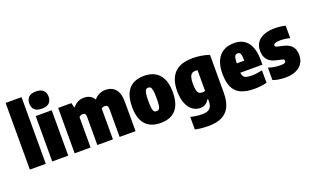

<svg xmlns="http://www.w3.org/2000/svg" viewBox="-102 -1385 3582 2187"><g transform="rotate(-20 1689.0 -291.5)"><path d="M39 0V-808H232V0Z M310 0V-550H504V0ZM290 -709Q290 -759 318.8 -786Q347.5 -813 407 -813Q466.5 -813 495.2 -786Q524 -759 524 -709Q524 -659 495.2 -632Q466.5 -605 407 -605Q347.5 -605 318.8 -632Q290 -659 290 -709Z M1320 -352V0H1127V-341Q1127 -388 1088 -388Q1078 -388 1066.5 -384.2Q1055 -380.5 1046 -374V-364V0H857V-341Q857 -366.5 847.5 -377.2Q838 -388 820 -388Q808 -388 795.2 -382.5Q782.5 -377 775 -368V0H582V-550H742L756 -494H764Q789 -526.5 821.8 -542.8Q854.5 -559 898 -559Q936.5 -559 967.8 -542.8Q999 -526.5 1018.5 -492.5Q1043.5 -524.5 1079.8 -541.8Q1116 -559 1157 -559Q1231.5 -559 1275.8 -509.8Q1320 -460.5 1320 -352Z M1377 -271Q1377 -416.5 1440.2 -487.8Q1503.5 -559 1624 -559Q1743.5 -559 1807.2 -486.5Q1871 -414 1871 -273Q1871 -130 1807.8 -59.5Q1744.5 11 1624 11Q1503.5 11 1440.2 -59Q1377 -129 1377 -271ZM1674 -271Q1674 -331 1668.2 -362.8Q1662.5 -394.5 1652 -405.8Q1641.5 -417 1624 -417Q1606.5 -417 1596 -405.8Q1585.5 -394.5 1579.8 -363.2Q1574 -332 1574 -273Q1574 -213.5 1579.2 -182.8Q1584.5 -152 1595 -141.5Q1605.5 -131 1624 -131Q1642.5 -131 1653 -141.5Q1663.5 -152 1668.8 -182.2Q1674 -212.5 1674 -271Z M1961 213V61Q2031.5 79 2102 79Q2163 79 2192 53.2Q2221 27.5 2221 -33V-60H2212Q2196 -28.5 2168.2 -11.8Q2140.5 5 2103 5Q2055.5 5 2014 -24.2Q1972.5 -53.5 1946.8 -114.2Q1921 -175 1921 -265Q1921 -409 1991.8 -483.8Q2062.5 -558.5 2214 -559Q2265 -559 2318 -550.5Q2371 -542 2414 -526V-68Q2414 36.5 2381.2 102.5Q2348.5 168.5 2283.8 199.2Q2219 230 2120 230Q2082 230 2039.5 225.8Q1997 221.5 1961 213ZM2221 -160V-411Q2205 -413 2196 -413Q2170 -413 2153 -401.5Q2136 -390 2127 -361.2Q2118 -332.5 2118 -282Q2118 -230.5 2125.5 -203Q2133 -175.5 2148 -164.8Q2163 -154 2189 -154Q2207.5 -154 2221 -160Z M2937 -217H2668.5Q2671 -188 2682.2 -172Q2693.5 -156 2717.8 -149Q2742 -142 2785 -142Q2838.5 -142 2910 -159V-7Q2868 2.5 2833 6.8Q2798 11 2760 11Q2657.5 11 2594.5 -19Q2531.5 -49 2502.2 -112.2Q2473 -175.5 2473 -278Q2473 -366.5 2500.8 -429.5Q2528.5 -492.5 2582.8 -525.8Q2637 -559 2715 -559Q2825 -559 2881 -485Q2937 -411 2937 -272ZM2668 -331H2758Q2758 -373 2753.5 -395.5Q2749 -418 2739.8 -426.5Q2730.5 -435 2714 -435Q2697 -435 2687.5 -426.5Q2678 -418 2673.2 -395.5Q2668.5 -373 2668 -331Z M2984 -13V-164Q3053 -140 3134 -140Q3168 -140 3181.5 -148Q3195 -156 3195 -171Q3195 -180.5 3189.8 -185.8Q3184.5 -191 3172 -194L3092 -213Q3031 -227 2998 -267Q2965 -307 2965 -376Q2965 -432 2992.8 -473Q3020.5 -514 3075.2 -536.5Q3130 -559 3209 -559Q3276.5 -559 3338 -544V-393Q3282.5 -408 3220 -408Q3139 -408 3139 -375Q3139 -366.5 3144.8 -361.8Q3150.5 -357 3163 -354L3243 -335Q3305 -320 3337 -282.2Q3369 -244.5 3369 -175Q3369 -118 3340.8 -76Q3312.5 -34 3260.2 -11.5Q3208 11 3138 11Q3052 11 2984 -13Z"/></g></svg>

Font: Encode Sans Condensed Black
Style: Regular
Weight: 900
Width: 3
Designer: Multiple Designers
Foundry: Impallari Type
Version: Version 2.000